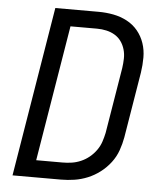

<svg xmlns="http://www.w3.org/2000/svg" viewBox="-53 -781 705 828"><g transform="rotate(5 300.0 -367.5)"><path d="M32 0 153 -735H340Q373 -735 404.5 -729Q436 -723 463.5 -708.5Q491 -694 510.5 -670.5Q530 -647 540 -617.5Q550 -588 550 -555.5Q550 -523 545 -490L498 -205Q493 -177 483 -148.5Q473 -120 454 -95Q435 -70 410 -51Q385 -32 357 -20.5Q329 -9 300 -4.5Q271 0 242 0ZM128 -74H242Q262 -74 282 -77Q302 -80 321.5 -88.5Q341 -97 357.5 -110.5Q374 -124 386.5 -141.5Q399 -159 405.5 -178.5Q412 -198 416 -217L463 -502Q466 -523 466.5 -543.5Q467 -564 461.5 -583Q456 -602 445 -617.5Q434 -633 417.5 -643Q401 -653 381 -657.5Q361 -662 340 -662H225Z"/></g></svg>

Font: Iosevka Aile
Style: Italic
Weight: 400
Italic angle: -9°
Designer: Belleve Invis
Foundry: Belleve Invis
Version: Version 28.0.1; ttfautohint (v1.8.4)